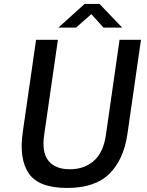

<svg xmlns="http://www.w3.org/2000/svg" viewBox="-20 -920 726 950"><path d="M312 10Q172 10 122.8 -61.5Q73.5 -133 92.5 -265.5L158.5 -723H266.5L198.5 -252Q186 -166 220 -124.2Q254 -82.5 325.5 -82.5Q397 -82.5 444.2 -124Q491.5 -165.5 504 -252L571.5 -723H677.5L610.5 -257Q592 -130 521 -60Q450 10 312 10ZM269 -783.5 398.5 -900.5H472.5L584.5 -783.5H492L432 -850L356 -783.5Z"/></svg>

Font: Public Sans Medium
Style: Italic
Weight: 500
Italic angle: -8°
Designer: The Public Sans project authors (U.S. Web Design System). Libre Franklin designed by Pablo Impallari and Rodrigo Fuenzal
Version: Version 1.007; ttfautohint (v1.8.1) -l 8 -r 50 -G 200 -x 14 